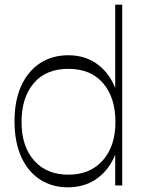

<svg xmlns="http://www.w3.org/2000/svg" viewBox="-20 -792 614 820"><path d="M270 8Q202 8 150.5 -25.5Q99 -59 70.5 -122.5Q42 -186 42 -274Q42 -363 71 -426Q100 -489 151.5 -522.5Q203 -556 272 -556Q339 -556 388.5 -523Q438 -490 466 -430.5Q494 -371 494 -290V-257Q494 -176 465.5 -116.5Q437 -57 387 -24.5Q337 8 270 8ZM272 -46Q365 -46 419 -107Q473 -168 473 -271Q473 -375 420.5 -436.5Q368 -498 272 -498Q176 -498 124 -436.5Q72 -375 72 -271Q72 -167 125.5 -106.5Q179 -46 272 -46ZM472 0V-147L473 -188V-366L472 -395V-772H502V0Z"/></svg>

Font: Savate ExtraLight
Style: Regular
Weight: 200
Designer: Max Esnée
Foundry: Plomb Type
Version: Version 2.000